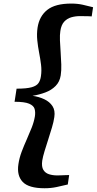

<svg xmlns="http://www.w3.org/2000/svg" viewBox="-20 -870 528 1048"><path d="M223.5 157.5Q136.5 157.5 103.8 122.8Q71 88 80.5 26Q85.5 -8 98.2 -41.8Q111 -75.5 125.8 -108.5Q140.5 -141.5 153 -173.2Q165.5 -205 170.5 -235Q174 -258 168.8 -275.8Q163.5 -293.5 139 -304Q114.5 -314.5 59.5 -314.5L70.5 -386Q125.5 -386 152.8 -393.8Q180 -401.5 190.2 -416.8Q200.5 -432 203.5 -454.5Q208 -484.5 204 -516.8Q200 -549 193.5 -582.5Q187 -616 183.5 -650.2Q180 -684.5 185 -719Q194.5 -781.5 238 -816Q281.5 -850.5 369 -850.5Q403 -850.5 431.2 -844.2Q459.5 -838 488 -830.5L480.5 -780.5Q473 -781.5 460.5 -781.5Q448 -781.5 435.8 -781.8Q423.5 -782 415.5 -782Q391.5 -782 369 -775.5Q346.5 -769 330.5 -751.8Q314.5 -734.5 309.5 -701.5Q306 -680 307.2 -649.5Q308.5 -619 311 -584.8Q313.5 -550.5 314.5 -517.8Q315.5 -485 311.5 -459Q306 -423.5 283.5 -400.8Q261 -378 227.8 -365.5Q194.5 -353 157.5 -347Q193 -342 222 -328.2Q251 -314.5 266.5 -290.8Q282 -267 276.5 -231Q273 -205.5 263.5 -173.8Q254 -142 243.2 -108.5Q232.5 -75 223.2 -45Q214 -15 210.5 7Q206 39.5 216.5 57Q227 74.5 247.5 81Q268 87.5 292 87.5Q300.5 87.5 312.8 87Q325 86.5 337.5 86Q350 85.5 357.5 85.5L350 137Q319 144.5 288.5 151Q258 157.5 223.5 157.5Z"/></svg>

Font: Merriweather 36pt
Style: Bold Italic
Weight: 700
Italic angle: -7.8°
Version: Version 2.101